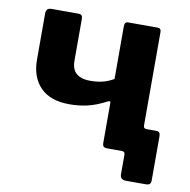

<svg xmlns="http://www.w3.org/2000/svg" viewBox="-75 -604 790 797"><g transform="rotate(10 320.5 -205.5)"><path d="M508 119Q482 119 482 96V13Q482 0 468 0H421V-107H541V-120Q541 -107 554 -107H596Q612 -107 612 -88V99Q612 109 607.5 114Q603 119 590 119ZM407 0Q396 0 391.5 -4.5Q387 -9 387 -20V-189Q387 -198 375 -192Q331 -169 295 -161Q259 -153 220 -153Q140 -153 98 -195.5Q56 -238 56 -313V-507Q56 -530 79 -530H192Q202 -530 206 -525.5Q210 -521 210 -510V-334Q210 -312 218 -296.5Q226 -281 243.5 -272.5Q261 -264 289 -264Q316 -264 339.5 -269.5Q363 -275 387 -289V-512Q387 -530 402 -530H526Q541 -530 541 -514V-22Q541 0 516 0Z"/></g></svg>

Font: Libre Franklin
Style: Bold
Weight: 700
Designer: Pablo Impallari, Rodrigo Fuenzalida, Nhung Nguyen
Foundry: Impallari Type
Version: Version 3.000